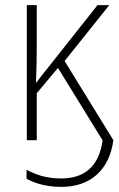

<svg xmlns="http://www.w3.org/2000/svg" viewBox="-20 -549 465 752"><path d="M220 183C332 183 408 119 424 0L233 -310L408 -529H362L168 -284C152 -264 137 -246 122 -225H121C123 -276 124 -325 124 -377V-529H85V0H124V-184L207 -283L382 1C367 106 308 150 219 150C157 150 117 133 84 116V151C107 164 152 183 220 183Z"/></svg>

Font: Noto Sans SemiCondensed ExtraLight
Style: Regular
Weight: 200
Width: 4
Designer: Monotype Design Team
Foundry: Monotype Imaging Inc.
Version: Version 2.013